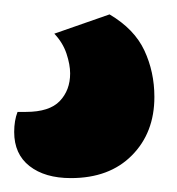

<svg xmlns="http://www.w3.org/2000/svg" viewBox="-32 -51 247 268"><path d="M43.8 -4 120.9 -30.9Q155.5 -10.5 169.5 19.4Q183.5 49.4 183.5 84.3Q183.5 134.3 152.1 165.9Q120.8 197.6 66.9 197.6Q30.7 197.6 9.2 180.8Q-12.2 164.1 -12.2 133.2Q-12.2 117.2 -7.5 105.2H4.2Q36.9 105.2 51.4 90.1Q65.9 74.9 65.9 51.5Q65.9 39.2 60.8 23.8Q55.6 8.4 43.8 -4Z"/></svg>

Font: Baloo Tammudu 2
Style: Regular
Weight: 400
Designer: Maithili Shingre, Omkar Shende and Ek Type
Foundry: Ek Type
Version: Version 1.700